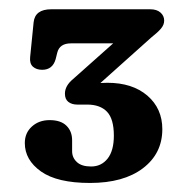

<svg xmlns="http://www.w3.org/2000/svg" viewBox="-20 -720 400 414"><path d="M330 -441.5Q330 -389 288.2 -357.2Q246.5 -325.5 174 -325.5Q103.5 -325.5 68.5 -350.2Q33.5 -375 33.5 -411.5Q33.5 -433.5 48.8 -447.2Q64 -461 87 -461Q111 -461 123.2 -449Q135.5 -437 135.5 -417.5V-394Q135.5 -380 145.8 -370.5Q156 -361 176.5 -361Q198.5 -361 212 -378Q225.5 -395 225.5 -427.5Q225.5 -463.5 210.8 -479Q196 -494.5 168 -494.5H146.5Q135 -494.5 127.5 -500.2Q120 -506 120 -518Q120 -535 137.5 -549.5L224 -626.5H133Q108.5 -626.5 103.5 -606.5L100 -592.5Q93.5 -569.5 71 -569.5Q58.5 -569.5 51 -576.2Q43.5 -583 45 -597L52.5 -672Q55.5 -700 90.5 -700H304Q318 -700 326 -693Q334 -686 334 -675.5Q334 -666.5 327 -658.2Q320 -650 306 -639L196.5 -541Q203.5 -541.5 211.5 -541.5Q265.5 -541.5 297.8 -513.8Q330 -486 330 -441.5Z"/></svg>

Font: Fraunces 9pt SuperSoft SemiBold
Style: Regular
Weight: 600
Version: Version 1.000;[0bf87f6ff]